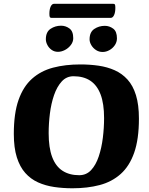

<svg xmlns="http://www.w3.org/2000/svg" viewBox="-20 -998 800 1031"><path d="M369.5 13Q318.1 13 271 6.1Q223.9 -0.9 184.3 -18.7Q144.8 -36.5 115.8 -69.1Q86.7 -101.7 70.4 -153.1Q54.2 -204.5 54.2 -278.9Q54.2 -389.4 79.6 -461.4Q105 -533.5 152.2 -575.4Q199.4 -617.4 264.9 -634.7Q330.5 -652 411.5 -652Q462.9 -652 509.6 -645.2Q556.3 -638.4 595.8 -620.8Q635.4 -603.2 664.8 -570.8Q694.2 -538.3 710.1 -486.9Q726 -435.5 726 -361.1Q726 -250.6 700.6 -178.2Q675.2 -105.8 628 -63.7Q580.8 -21.6 515.3 -4.3Q449.7 13 369.5 13ZM405.2 -57.2Q443.8 -57.2 469.4 -84.8Q495 -112.3 510.2 -157.9Q525.5 -203.6 532.2 -257.7Q538.9 -311.8 538.9 -364.1Q538.9 -441.1 520.2 -490.7Q501.5 -540.2 465.2 -564.4Q429 -588.6 375 -588.6Q337.2 -588.6 311.6 -560.7Q286 -532.7 270.3 -487.5Q254.7 -442.2 248 -388.6Q241.3 -335 241.3 -282.7Q241.3 -205.2 260 -155.1Q278.7 -105.1 315.5 -81.2Q352.2 -57.2 405.2 -57.2ZM531.2 -718.9Q511.4 -718.9 495.6 -729.2Q479.8 -739.5 470.4 -755.4Q461 -771.4 461 -786.4Q461 -825.7 486.3 -842.5Q511.6 -859.3 542.7 -859.3Q567.3 -859.3 587.7 -844.3Q608 -829.4 608 -792.1Q608 -772.3 596.5 -755.2Q584.9 -738.2 567.2 -728.6Q549.5 -718.9 531.2 -718.9ZM291.2 -719.7Q272.1 -719.7 257.5 -730Q242.8 -740.3 234.5 -756.2Q226.2 -772.1 226.2 -787.2Q226.2 -826.5 251.6 -843.3Q276.9 -860 308 -860Q332.6 -860 352.9 -845.1Q373.3 -830.2 373.3 -792.9Q373.3 -773 360.2 -756Q347.2 -739 328.3 -729.3Q309.5 -719.7 291.2 -719.7ZM256.9 -901.9Q250.7 -901.9 247.9 -905.7Q245.2 -909.5 245.2 -923.8Q245.2 -947.6 252 -962.6Q258.9 -977.6 270.4 -977.6H587.6Q594.6 -977.6 597 -973.9Q599.4 -970.1 599.4 -955.8Q599.4 -931.7 592.5 -916.8Q585.6 -901.9 574.1 -901.9Z"/></svg>

Font: Briem Hand Thin
Style: Regular
Weight: 100
Designer: Gunnlaugur SE Briem, Eben Sorkin
Foundry: Sorkin Type Co.
Version: Version 1.003